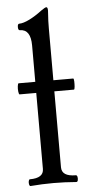

<svg xmlns="http://www.w3.org/2000/svg" viewBox="-53 -758 365 793"><g transform="rotate(-5 129.5 -361.0)"><path d="M41 4Q37 4 35.5 -3Q34 -10 35.5 -17Q37 -24 41 -24Q98 -24 98 -62V-377H29Q26 -377 24.5 -388.5Q23 -400 24.5 -411.5Q26 -423 29 -423H98V-574Q98 -641 53 -641Q46 -641 46 -654.5Q46 -668 53 -668Q70 -668 96 -681Q122 -694 148 -714Q165 -726 170 -726Q176 -726 176 -712Q174 -687 173.5 -669Q173 -651 173 -637V-423H255Q258 -423 258.5 -411.5Q259 -400 258 -388.5Q257 -377 254 -377H173V-62Q173 -24 231 -24Q236 -24 237.5 -17Q239 -10 237.5 -3Q236 4 231 4Q207 2 183 1Q159 0 136 0Q112 0 88.5 1Q65 2 41 4Z"/></g></svg>

Font: Junicode
Style: Regular
Weight: 400
Designer: Peter S. Baker
Version: Version 2.100; ttfautohint (v1.8.4)